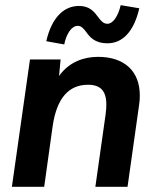

<svg xmlns="http://www.w3.org/2000/svg" viewBox="-20 -723 604 743"><path d="M26 0H151L183.5 -233C199 -342.5 245.5 -395 320.5 -395C368.5 -395 391.5 -372 391.5 -318C391.5 -306.5 390.5 -293.5 388.5 -279L349 0H473.5L518.5 -318.5C520.5 -331 521 -342.5 521 -354C521 -447 462 -503 359.5 -503C306 -503 248 -484.5 208.5 -429L214.5 -493H96ZM159 -563.5 228.5 -551C237.5 -594 257.5 -623 281 -623C295 -623 303.5 -612 313 -600C327.5 -580 346 -555.5 396 -555.5C453 -555.5 498 -599 519 -691L447 -703C437.5 -660.5 417 -631 396 -631C379 -631 370 -643.5 359 -658C344.5 -677 327.5 -700 286 -700C226 -700 180 -654 159 -563.5Z"/></svg>

Font: HK Grotesk
Style: Bold Italic
Weight: 700
Italic angle: -16°
Designer: Alfredo Marco Pradil
Foundry: Hanken Design Co.
Version: Version 3.001;FEAKit 1.0